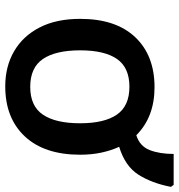

<svg xmlns="http://www.w3.org/2000/svg" viewBox="4 -668 672 721"><g transform="rotate(90 340.5 -307.0)"><path d="M560.5 -271.5Q560.5 -137.2 491.7 -63.7Q422.9 9.8 303.7 9.8Q229.5 9.8 172.4 -23.2Q115.2 -56.2 82.8 -118.9Q50.3 -181.6 50.3 -271.5Q50.3 -405.3 118.9 -478Q187.5 -550.8 307.1 -550.8Q418.9 -550.8 487.3 -482.4Q528.3 -495.1 543 -532.5Q557.6 -569.8 557.6 -622.6H673.8L681.2 -612.3Q667.5 -541 635.7 -490.7Q604 -440.4 530.8 -418Q544.9 -387.2 552.7 -350.6Q560.5 -314 560.5 -271.5ZM168.5 -271.5Q168.5 -179.7 200.9 -131.8Q233.4 -84 305.7 -84Q377.9 -84 410.2 -131.8Q442.4 -179.7 442.4 -271.5Q442.4 -362.3 409.9 -409.4Q377.4 -456.5 305.2 -456.5Q233.4 -456.5 200.9 -409.7Q168.5 -362.8 168.5 -271.5Z"/></g></svg>

Font: Open Sans SemiBold
Style: Regular
Weight: 600
Designer: Monotype Design Team
Foundry: Monotype Imaging Inc.
Version: Version 3.003; ttfautohint (v1.8.4)